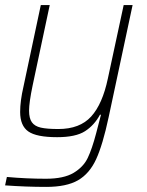

<svg xmlns="http://www.w3.org/2000/svg" viewBox="-22 -530 575 753"><path d="M-2 197 5 164Q82 171 158 171Q228 171 266.5 148Q305 125 322 89.5Q339 54 355 -7L374 -80H370Q348 -39 311.5 -15.5Q275 8 202 8Q121 8 89 -14.5Q57 -37 57 -91Q57 -134 70 -190L138 -510H173L106 -195Q92 -128 92 -96Q92 -66 103 -50.5Q114 -35 138 -29.5Q162 -24 207 -24Q291 -24 335.5 -73Q380 -122 401 -222L463 -510H498L404 -70Q381 38 355 94.5Q329 151 284 177Q239 203 159 203Q80 203 -2 197Z"/></svg>

Font: Saira Semi Condensed Thin
Style: Italic
Weight: 100
Width: 4
Italic angle: -12°
Designer: Hector Gatti with collaboration of the Omnibus-Type team
Foundry: Omnibus-Type
Version: Version 1.001; ttfautohint (v1.8)